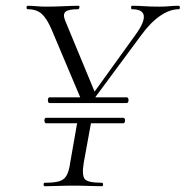

<svg xmlns="http://www.w3.org/2000/svg" viewBox="-20 -645 643 665"><path d="M298 -292 284 -295 449 -524Q481 -568 478 -590.5Q475 -613 437 -613Q434 -613 434 -619Q434 -625 437 -625Q460 -625 480 -623.5Q500 -622 532 -622Q553 -622 566.5 -623.5Q580 -625 599 -625Q603 -625 603 -619Q603 -613 599 -613Q568 -613 534.5 -590Q501 -567 469 -523ZM135 0Q131 0 131 -6Q131 -12 135 -12Q167 -12 184.5 -17Q202 -22 210.5 -37Q219 -52 223 -81L249 -229H297L270 -81Q263 -38 273.5 -25Q284 -12 333 -12Q337 -12 337 -6Q337 0 333 0Q313 0 288.5 -1Q264 -2 235 -2Q205 -2 180 -1Q155 0 135 0ZM140 -218Q136 -218 134.5 -223Q133 -228 134.5 -232.5Q136 -237 140 -237H406Q411 -237 412.5 -232.5Q414 -228 412.5 -223Q411 -218 406 -218ZM152 -288Q148 -288 146.5 -293Q145 -298 146.5 -303Q148 -308 152 -308H418Q423 -308 424.5 -303Q426 -298 424.5 -293Q423 -288 418 -288ZM261 -298 263 -310 312 -319 309 -298ZM265 -291 159 -542Q143 -580 125 -596.5Q107 -613 76 -613Q72 -613 72 -619Q72 -625 76 -625Q90 -625 106.5 -623.5Q123 -622 138 -622Q171 -622 201 -623.5Q231 -625 253 -625Q256 -625 255 -619Q254 -613 250 -613Q216 -613 206.5 -604Q197 -595 206 -573L312 -317Z"/></svg>

Font: Cormorant Infant Light
Style: Italic
Weight: 300
Italic angle: -10°
Designer: Christian Thalmann (Catharsis Fonts)
Foundry: Catharsis Fonts
Version: Version 4.001